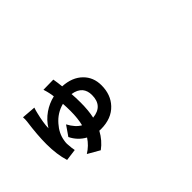

<svg xmlns="http://www.w3.org/2000/svg" viewBox="-57 -1072 1614 1614"><g transform="rotate(-45 750.0 -265.0)"><path d="M456.1 85.9 350.6 25.4Q412.1 -12.7 450.2 -71.3Q377.9 -111.3 341.8 -185.5L403.3 -274.4Q442.4 -201.2 493.2 -173.8Q509.8 -240.2 509.8 -327.1Q509.8 -373 506.8 -415Q420.9 -392.6 362.3 -324.2Q308.6 -263.7 296.9 -192.4Q293 -173.8 293 -154.3Q296.9 -92.8 302.7 -70.3L198.2 -56.6Q168.9 -149.4 168.9 -274.4Q168.9 -380.9 188.5 -523.4Q191.4 -546.9 189.5 -572.3L314.5 -562.5Q305.7 -538.1 299.8 -511.7Q276.4 -416 275.4 -355.5Q312.5 -417 373 -459Q429.7 -498 497.1 -513.7Q495.1 -535.2 489.3 -560.5Q485.4 -580.1 474.6 -614.3L593.8 -616.2Q601.6 -571.3 606.4 -523.4Q718.8 -517.6 784.2 -453.1Q846.7 -391.6 846.7 -295.9Q846.7 -184.6 780.3 -114.3Q709 -38.1 582 -38.1Q569.3 -38.1 563.5 -39.1Q522.5 37.1 456.1 85.9ZM604.5 -153.3Q732.4 -166 732.4 -294.9Q732.4 -345.7 706.1 -377.9Q675.8 -413.1 616.2 -421.9Q620.1 -376 620.1 -316.4Q620.1 -223.6 604.5 -153.3Z"/></g></svg>

Font: Bpmf GenYo Gothic B
Style: B
Weight: 700
Foundry: But Ko
Version: Version 1.320